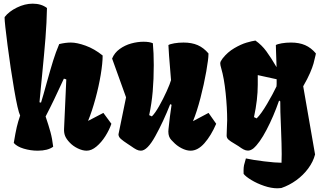

<svg xmlns="http://www.w3.org/2000/svg" viewBox="-20 -808 1751 1042"><path d="M326.7 -381.3Q295.4 -313.5 273.9 -268.6Q252.4 -223.6 227.5 -175.8Q244.1 -127 253.9 -91.1Q263.7 -55.2 268.6 -11.7Q239.3 9.8 184.6 9.8Q146 9.8 109.1 -1.2Q72.3 -12.2 54.7 -32.2Q64 -88.4 71 -118.4Q78.1 -148.4 88.9 -179.7L89.4 -180.7Q76.7 -206.5 56.9 -322Q37.1 -437.5 21 -562Q4.9 -686.5 4.9 -711.9L5.4 -715.8Q28.3 -745.6 71.5 -766.8Q114.7 -788.1 157.7 -788.1Q204.1 -788.1 234.9 -764.6Q233.4 -684.1 226.8 -601.6Q220.2 -519 207.5 -390.1Q205.1 -366.7 201.7 -332.3Q198.2 -297.9 194.3 -252.9L200.7 -251.5L202.6 -251Q212.9 -283.2 233.4 -358.4Q254.9 -435.5 268.6 -479.5Q282.2 -523.4 301.3 -568.8Q335.9 -577.1 364.7 -577.1Q397.5 -577.1 444.8 -560.1Q492.2 -543 537.1 -506.8Q537.1 -465.3 526.6 -402.1Q516.1 -338.9 497.8 -271.7Q479.5 -204.6 458 -151.9L541 -195.3L584.5 -136.2Q573.2 -103 551.8 -69.1Q530.3 -35.2 503.4 -12.7Q476.6 9.8 450.2 9.8Q427.7 9.8 401.6 -2.9Q375.5 -15.6 357.4 -35.2Q340.3 -53.2 333.5 -69.8Q326.7 -86.4 327.6 -107.9L339.8 -377Z M789.6 -183.1 804.2 -176.3Q821.3 -192.9 843.5 -231.9Q865.7 -271 884.3 -312.3Q902.8 -353.5 908.2 -373Q894 -542 894 -563.5Q902.3 -568.8 925.8 -573Q949.2 -577.1 976.1 -577.1Q1020.5 -577.1 1053 -563Q1085.4 -548.8 1111.3 -518.1V-512.7Q1111.3 -488.3 1099.4 -419.9Q1087.4 -351.6 1067.9 -276.1Q1048.3 -200.7 1027.3 -150.4L1111.8 -195.3L1153.3 -136.2Q1125.5 -71.8 1089.6 -31Q1053.7 9.8 1014.2 9.8Q991.2 9.8 965.1 -3.7Q939 -17.1 918.9 -39.1Q917 -41 909.4 -48.8Q901.9 -56.6 897.7 -67.9Q893.6 -79.1 893.6 -94.2Q893.6 -98.1 894.5 -107.9Q901.4 -175.8 911.1 -239.3L903.8 -242.7Q866.7 -148.4 823 -69.3Q779.3 9.8 744.6 9.8Q732.4 9.8 720.5 3.7Q708.5 -2.4 690.9 -15.1L673.8 -26.4Q648.9 -42.5 636 -54Q623 -65.4 623 -79.1L664.1 -279.8L588.4 -490.2Q601.1 -521.5 629.4 -542Q657.7 -562.5 691.9 -572Q726.1 -581.5 758.8 -581.5Q792 -581.5 809.6 -573.2Q814.5 -521.5 814.5 -454.6Q814.5 -377.9 808.8 -312.3Q803.2 -246.6 789.6 -183.1Z M1694.3 -517.6 1692.4 -507.8Q1687 -482.9 1681.4 -462.9Q1675.8 -442.9 1662.6 -412.1Q1649.4 -381.3 1625.5 -339.8L1689.9 30.3Q1679.7 69.8 1652.8 106.2Q1626 142.6 1587.9 170.2Q1549.8 197.8 1506.8 212.4Q1496.6 213.9 1485.8 213.9Q1451.7 213.9 1413.1 200.7Q1374.5 187.5 1344 168.9Q1313.5 150.4 1302.2 135.7Q1301.8 129.4 1301.8 118.7Q1301.8 101.1 1304.4 88.4Q1307.1 75.7 1314.5 51.8Q1351.1 60.1 1412.8 67.6Q1474.6 75.2 1507.8 75.2Q1508.8 45.9 1508.8 28.3Q1508.8 -17.6 1504.9 -116.2Q1500.5 -211.4 1501 -257.8L1494.6 -262.2Q1464.4 -175.3 1426.5 -103.3Q1388.7 -31.2 1355 -2.4Q1339.8 9.3 1325.7 9.3Q1314 9.3 1302.2 3.2Q1290.5 -2.9 1273.9 -15.1Q1265.6 -21 1252.4 -28.3Q1231 -40.5 1220.5 -49.8Q1210 -59.1 1210 -71.8L1210.9 -101.6Q1212.9 -137.7 1212.9 -156.2Q1212.9 -222.2 1204.6 -303Q1196.3 -383.8 1180.7 -437Q1175.3 -455.1 1175.3 -463.9Q1175.3 -469.7 1178.2 -475.6Q1181.2 -481.4 1188 -490.7Q1215.3 -525.4 1251.7 -546.6Q1288.1 -567.9 1318.1 -576.7Q1348.1 -585.4 1366.2 -587.9Q1400.4 -564 1425.3 -530Q1450.2 -496.1 1481 -443.4Q1480.5 -473.1 1478 -530.8L1477.1 -563.5Q1485.4 -568.8 1508.8 -573Q1532.2 -577.1 1559.1 -577.1Q1603.5 -577.1 1636 -563Q1668.5 -548.8 1694.3 -518.1L1693.8 -517.6ZM1480.5 -338.9Q1481.4 -350.6 1481.4 -352.1V-377.9Q1460.4 -383.3 1418.9 -391.6L1378.9 -400.4V-348.1Q1378.9 -267.6 1358.4 -172.4L1373 -165.5Q1397 -189 1429.7 -244.6Q1462.4 -300.3 1480.5 -338.9Z"/></svg>

Font: Fruktur
Style: Regular
Weight: 400
Designer: Viktoriya Grabowska
Foundry: Viktoriya Grabowska
Version: Version 1.004; ttfautohint (v1.4.1)